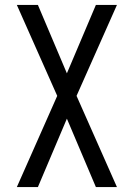

<svg xmlns="http://www.w3.org/2000/svg" viewBox="-20 -755 540 775"><path d="M48 0 211 -368 48 -735H133L250 -459L367 -735H452L289 -368L452 0H367L250 -276L133 0Z"/></svg>

Font: Iosevka Fixed
Style: Regular
Weight: 400
Monospace: yes
Designer: Belleve Invis
Foundry: Belleve Invis
Version: Version 33.2.4